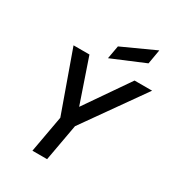

<svg xmlns="http://www.w3.org/2000/svg" viewBox="-218 -1071 1100 1202"><g transform="rotate(30 332.0 -470.5)"><path d="M203 0 251 -266 96 -700H211L319 -384L537 -700H664L357 -266L309 0ZM323 -738 340 -833 577 -941 559 -837Z"/></g></svg>

Font: DM Mono Medium
Style: Italic
Weight: 500
Italic angle: -10°
Designer: Colophon Foundry
Foundry: Colophon Foundry
Version: Version 1.000; ttfautohint (v1.8.2.53-6de2)